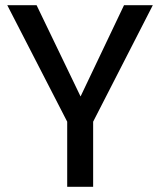

<svg xmlns="http://www.w3.org/2000/svg" viewBox="-20 -720 617 740"><path d="M239 0V-251L8 -700H121L293 -343H288L458 -700H569L339 -251V0Z"/></svg>

Font: DM Sans 9pt 36pt Medium
Style: Regular
Weight: 500
Version: Version 4.004;gftools[0.9.30]